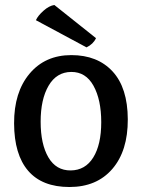

<svg xmlns="http://www.w3.org/2000/svg" viewBox="-20 -735 569 770"><path d="M327 -545 124 -654Q132 -672 154.5 -692Q177 -712 198 -715L365 -582Q354 -558 327 -545ZM36.5 -240Q36 -365 98.5 -439.5Q161 -514 266 -514Q371 -514 431.5 -448.5Q492 -383 492.5 -256.5Q493 -130 430.5 -57.5Q368 15 258.5 15Q149 15 93 -50Q37 -115 36.5 -240ZM265.5 -446.5Q207 -446 175 -391.5Q143 -337 143 -247Q143 -157 174 -104Q205 -51 263.5 -51.5Q322 -52 354 -103.5Q386 -155 386 -245Q386 -335 355 -391Q324 -447 265.5 -446.5Z"/></svg>

Font: Karma SemiBold
Style: Regular
Weight: 600
Designer: Joana Correia
Foundry: Indian Type Foundry
Version: Version 1.202;PS 1.0;hotconv 1.0.78;makeotf.lib2.5.61930; tt